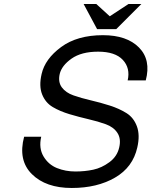

<svg xmlns="http://www.w3.org/2000/svg" viewBox="-20 -920 753 955"><path d="M558 -775H463L396 -900H459L526 -839L619 -900H683ZM492 -745Q611 -745 671.5 -683.5Q732 -622 705 -520H615Q629 -581 591 -622Q553 -663 468 -663Q385 -663 336 -628.5Q287 -594 277 -552Q268 -512 287.5 -485.5Q307 -459 345.5 -445.5Q384 -432 431.5 -421Q479 -410 526 -395Q573 -380 609 -357.5Q645 -335 661 -291.5Q677 -248 663 -187Q641 -88 552 -36.5Q463 15 337 15Q208 15 138.5 -54Q69 -123 100 -240H185Q172 -183 196.5 -142Q221 -101 263.5 -84Q306 -67 355 -67Q402 -67 444 -76Q486 -85 524.5 -113.5Q563 -142 573 -187Q583 -230 564 -259Q545 -288 506.5 -302Q468 -316 420.5 -327Q373 -338 326 -352Q279 -366 242.5 -387.5Q206 -409 189.5 -450.5Q173 -492 187 -552Q204 -627 284 -686Q364 -745 492 -745Z"/></svg>

Font: Miedinger
Style: Italic
Weight: 400
Italic angle: -13°
Version: Version 001.000